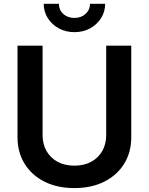

<svg xmlns="http://www.w3.org/2000/svg" viewBox="-20 -964 770 995"><path d="M365.2 10.7Q276.9 10.7 210.4 -22.7Q144 -56.2 107.4 -115.5Q70.8 -174.8 70.8 -252.4V-727.5H200.7V-263.2Q200.7 -217.3 220.9 -181.6Q241.2 -146 278.1 -125.7Q314.9 -105.5 365.7 -105.5Q416 -105.5 452.9 -125.7Q489.7 -146 510 -181.6Q530.3 -217.3 530.3 -263.2V-727.5H660.2V-252.4Q660.2 -174.8 623.5 -115.5Q586.9 -56.2 520.5 -22.7Q454.1 10.7 365.2 10.7ZM365.7 -797.4Q320.8 -797.4 284.9 -816.9Q249 -836.4 227.8 -869.9Q206.5 -903.3 206.5 -944.3H285.2Q285.2 -912.6 307.9 -891.8Q330.6 -871.1 365.7 -871.1Q400.4 -871.1 423.3 -891.8Q446.3 -912.6 446.3 -944.3H524.9Q524.9 -903.3 503.9 -870.1Q482.9 -836.9 447 -817.1Q411.1 -797.4 365.7 -797.4Z"/></svg>

Font: Inter 17pt SemiBold
Style: Regular
Weight: 600
Version: Version 4.001;git-66647c0bb